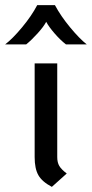

<svg xmlns="http://www.w3.org/2000/svg" viewBox="-51 -717 358 748"><path d="M84 -105V-470H172V-105Q172 -84 180 -70.5Q188 -57 209 -41L151 11Q113 -9 98.5 -34.5Q84 -60 84 -105ZM94 -697H163Q186 -654 222.5 -610Q259 -566 287 -544H206Q184 -561 161.5 -587Q139 -613 129 -632Q119 -613 95.5 -587Q72 -561 51 -544H-31Q-2 -566 35 -610.5Q72 -655 94 -697Z"/></svg>

Font: KoHo Medium
Style: Regular
Weight: 500
Version: Version 1.000; ttfautohint (v1.6)